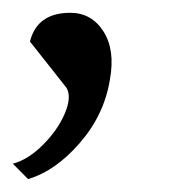

<svg xmlns="http://www.w3.org/2000/svg" viewBox="-39 -124 288 300"><path d="M70.8 -104Q104 -104 122.6 -75Q141.1 -45.9 132.8 0Q124 55.2 85.9 99.1Q47.9 143.1 4.9 155.8L-19 131.8Q4.9 125.5 28.1 102.3Q51.3 79.1 62.3 53.2Q73.2 27.3 64.9 13.2L7.8 -59.1Q19 -104 70.8 -104Z"/></svg>

Font: Stilu Light
Style: Italic
Weight: 300
Italic angle: -10°
Designer: Genilson Lima Santos
Foundry: Genilson Lima Santos
Version: Version 1.200;PS 001.200;hotconv 1.0.88;makeotf.lib2.5.64775